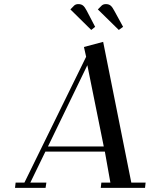

<svg xmlns="http://www.w3.org/2000/svg" viewBox="-20 -916 743 936"><path d="M53.2 0 56.2 -25.9H99.1L399.9 -639.2L389.2 -687L482.9 -711.9L620.1 -25.9H689.9L687 0H471.2L474.1 -25.9H518.1L491.2 -176.8H201.2L127.9 -25.9H206.1L202.1 0ZM213.9 -202.1H485.8L405.8 -598.1ZM323.2 -870.1 341.8 -889.2Q349.6 -896 361.8 -896Q376 -896 384.8 -888.9Q393.6 -881.8 402.8 -863.8L443.8 -785.2L424.8 -770ZM457 -870.1 476.1 -889.2Q483.9 -896 496.1 -896Q510.3 -896 519 -888.9Q527.8 -881.8 537.1 -863.8L580.1 -785.2L559.1 -770Z"/></svg>

Font: Dehuti
Style: Bold-Italic
Weight: 700
Version: Version 1.2